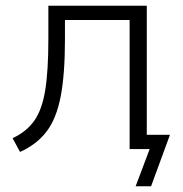

<svg xmlns="http://www.w3.org/2000/svg" viewBox="-20 -521 641 671"><path d="M50 10 24 -38Q73 -61 100 -99.5Q127 -138 138 -205.5Q149 -273 149 -385V-501H493V-50H574L508 130H454L503 0H433V-451H207V-383Q207 -261 192 -183.5Q177 -106 142.5 -61Q108 -16 50 10Z"/></svg>

Font: Mulish Light
Style: Regular
Weight: 300
Designer: Vernon Adams
Foundry: Vernon Adams
Version: Version 3.603; ttfautohint (v1.8.3)